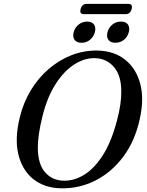

<svg xmlns="http://www.w3.org/2000/svg" viewBox="-20 -978 772 1010"><path d="M494 -712Q580.5 -710 638.5 -663.8Q696.5 -617.5 717.8 -537Q739 -456.5 715 -351Q690 -236 628.5 -153.8Q567 -71.5 481.5 -28.2Q396 15 298.5 12.5Q213 10.5 154.8 -36.2Q96.5 -83 76.5 -166.5Q56.5 -250 84.5 -362Q103 -438.5 142 -503Q181 -567.5 236 -615Q291 -662.5 356.8 -688Q422.5 -713.5 494 -712ZM312.5 -27.5Q367.5 -25.5 421 -57.5Q474.5 -89.5 520 -160Q565.5 -230.5 595.5 -344.5Q607.5 -390 613 -428Q618.5 -466 618 -496.5Q618 -580.5 579.8 -625Q541.5 -669.5 483 -672Q427 -674.5 372.2 -640Q317.5 -605.5 273 -536.5Q228.5 -467.5 203.5 -367Q191 -316.5 185 -275.8Q179 -235 179 -202.5Q179 -116.5 216 -73Q253 -29.5 312.5 -27.5ZM408.5 -753Q383.5 -753 372.2 -768.5Q361 -784 367.5 -808.5Q374.5 -833.5 393.8 -849Q413 -864.5 438.5 -864.5Q463.5 -864.5 474.5 -849Q485.5 -833.5 479 -808.5Q472.5 -784 453.2 -768.5Q434 -753 408.5 -753ZM587 -753Q561.5 -753 550.2 -768.5Q539 -784 545.5 -808.5Q552 -833.5 571.5 -849Q591 -864.5 616.5 -864.5Q642 -864.5 653 -849Q664 -833.5 657.5 -808.5Q651 -784 631.8 -768.5Q612.5 -753 587 -753ZM404 -930Q411.5 -957.5 435.5 -957.5H655.5Q679.5 -957.5 672.5 -930.5Q665 -903.5 641 -903.5H421Q397 -903.5 404 -930Z"/></svg>

Font: Fraunces 72pt Soft
Style: Italic
Weight: 400
Italic angle: -16°
Version: Version 1.000;[b76b70a41]